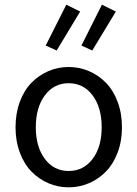

<svg xmlns="http://www.w3.org/2000/svg" viewBox="-20 -782 582 814"><path d="M45.9 -242.2Q45.9 -301.8 64.2 -350.8Q82.5 -399.9 113.8 -431.6Q145 -463.4 185.5 -480.7Q226.1 -498 271 -498Q315.9 -498 356.7 -480.7Q397.5 -463.4 428.7 -431.6Q460 -399.9 478.5 -350.8Q497.1 -301.8 497.1 -242.2Q497.1 -183.6 478.5 -134.8Q460 -85.9 428.7 -54.2Q397.5 -22.5 356.7 -5.1Q315.9 12.2 271 12.2Q226.1 12.2 185.5 -5.1Q145 -22.5 113.8 -54.2Q82.5 -85.9 64.2 -134.8Q45.9 -183.6 45.9 -242.2ZM271 -57.1Q334 -57.1 372.6 -108.2Q411.1 -159.2 411.1 -242.2Q411.1 -326.2 372.6 -377.7Q334 -429.2 271 -429.2Q208.5 -429.2 170.2 -377.7Q131.8 -326.2 131.8 -242.2Q131.8 -159.2 170.2 -108.2Q208.5 -57.1 271 -57.1ZM220.2 -567.9 173.8 -588.9 261.2 -762.2 319.8 -732.9ZM371.1 -567.9 325.2 -588.9 412.1 -762.2 471.2 -732.9Z"/></svg>

Font: Source Sans Pro
Style: Regular
Weight: 400
Designer: Paul D. Hunt
Foundry: Adobe Systems Incorporated
Version: Version 3.006;hotconv 1.0.111;makeotfexe 2.5.65597